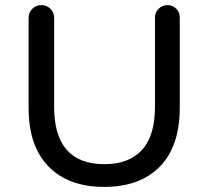

<svg xmlns="http://www.w3.org/2000/svg" viewBox="-20 -724 831 752"><path d="M388 8Q248 8 170 -72Q92 -152 92 -302V-654Q92 -675 106.5 -689.5Q121 -704 142 -704Q163 -704 177.5 -689.5Q192 -675 192 -654V-306Q192 -81 389 -81Q485 -81 536 -136.5Q587 -192 587 -306V-656Q587 -676 601.5 -690Q616 -704 636 -704Q656 -704 670 -690Q684 -676 684 -656V-302Q684 -151 606 -71.5Q528 8 388 8Z"/></svg>

Font: Sepalumica Med
Style: Regular
Weight: 500
Designer: Julieta Ulanovsky
Foundry: Julieta Ulanovsky
Version: Version 7.200